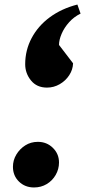

<svg xmlns="http://www.w3.org/2000/svg" viewBox="-20 -801 412 846"><path d="M187 -415Q142 -415 116.5 -446.5Q91 -478 91 -518Q91 -580 119.5 -633.5Q148 -687 199.5 -725Q251 -763 321 -781L335 -741Q306 -727 284.5 -703Q263 -679 251.5 -652Q240 -625 240 -603L302 -522Q301 -494 285 -469.5Q269 -445 243 -430Q217 -415 187 -415ZM130 25Q90 25 63.5 -1Q37 -27 37 -66Q37 -95 52 -120Q67 -145 91.5 -160.5Q116 -176 147 -176Q186 -176 213 -149.5Q240 -123 240 -85Q240 -56 225.5 -30.5Q211 -5 186 10Q161 25 130 25Z"/></svg>

Font: Lemonada SemiBold
Style: Regular
Weight: 600
Designer: Mohamed Gaber (Arabic), Eduardo Tunni (Latin)
Foundry: Kief Type Foundry
Version: Version 4.005; ttfautohint (v1.8.3)